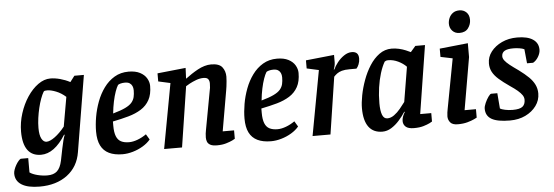

<svg xmlns="http://www.w3.org/2000/svg" viewBox="-80 -889 3543 1228"><g transform="rotate(-5 1691.5 -274.5)"><path d="M130 170Q54 170 14 145Q-26 120 -26 73Q-26 62 -21 47.5Q-16 33 -8 19Q0 5 9 -5.5Q18 -16 24 -18H72V74Q90 87 122 95Q154 103 185 103Q225 103 247 83Q269 63 279 17Q288 -28 294.5 -60Q301 -92 306.5 -113Q312 -134 317 -145L314 -148Q278 -90 238.5 -61Q199 -32 156 -32Q99 -32 70 -72Q41 -112 41 -190Q41 -249 59.5 -307Q78 -365 109 -411.5Q140 -458 178.5 -485.5Q217 -513 257 -513Q286 -513 319.5 -504Q353 -495 383 -479L412 -517H473L392 -28Q377 65 307 117.5Q237 170 130 170ZM198 -112Q220 -112 252 -135.5Q284 -159 316 -199L349 -387Q320 -413 287 -426Q254 -439 231 -439Q220 -439 215.5 -438Q211 -437 207 -432Q197 -415 187.5 -389Q178 -363 170.5 -331.5Q163 -300 158.5 -267.5Q154 -235 154 -204Q154 -158 166.5 -135Q179 -112 198 -112Z M676 10Q624 10 589 -7Q554 -24 536.5 -59Q519 -94 519 -149Q519 -193 527.5 -242.5Q536 -292 554 -340Q572 -388 600.5 -427Q629 -466 668.5 -489.5Q708 -513 759 -513Q803 -513 832 -498Q861 -483 875 -459Q889 -435 889 -410Q889 -356 869.5 -320.5Q850 -285 815 -263Q780 -241 733.5 -228Q687 -215 632 -204V-176Q632 -134 642 -109Q652 -84 672.5 -73.5Q693 -63 724 -63Q749 -63 778.5 -74Q808 -85 835 -104L856 -69Q837 -46 807 -28Q777 -10 742.5 0Q708 10 676 10ZM638 -255Q688 -269 717 -283Q746 -297 759.5 -313Q773 -329 777.5 -348Q782 -367 782 -391Q782 -407 776.5 -419Q771 -431 760 -438Q749 -445 730 -445Q714 -445 701.5 -441.5Q689 -438 685 -434Q676 -420 666.5 -393Q657 -366 649.5 -330.5Q642 -295 638 -255Z M1283 6Q1254 6 1239.5 -2Q1225 -10 1220 -22.5Q1215 -35 1215 -50Q1215 -63 1216.5 -75.5Q1218 -88 1220 -97L1265 -341Q1268 -352 1269.5 -365Q1271 -378 1271 -393Q1271 -410 1263 -420.5Q1255 -431 1233 -431Q1210 -431 1186 -422Q1162 -413 1143.5 -403Q1125 -393 1118 -388L1058 0H943L1020 -417L943 -434V-486L1125 -505L1122 -437H1124Q1141 -450 1161.5 -463.5Q1182 -477 1203 -488.5Q1224 -500 1246 -506.5Q1268 -513 1289 -513Q1341 -513 1360.5 -487.5Q1380 -462 1380 -427Q1380 -415 1378.5 -398Q1377 -381 1375 -365Q1373 -349 1371 -339L1326 -80H1399V-26Q1397 -24 1381.5 -16.5Q1366 -9 1341 -1.5Q1316 6 1283 6Z M1629 10Q1577 10 1542 -7Q1507 -24 1489.5 -59Q1472 -94 1472 -149Q1472 -193 1480.5 -242.5Q1489 -292 1507 -340Q1525 -388 1553.5 -427Q1582 -466 1621.5 -489.5Q1661 -513 1712 -513Q1756 -513 1785 -498Q1814 -483 1828 -459Q1842 -435 1842 -410Q1842 -356 1822.5 -320.5Q1803 -285 1768 -263Q1733 -241 1686.5 -228Q1640 -215 1585 -204V-176Q1585 -134 1595 -109Q1605 -84 1625.5 -73.5Q1646 -63 1677 -63Q1702 -63 1731.5 -74Q1761 -85 1788 -104L1809 -69Q1790 -46 1760 -28Q1730 -10 1695.5 0Q1661 10 1629 10ZM1591 -255Q1641 -269 1670 -283Q1699 -297 1712.5 -313Q1726 -329 1730.5 -348Q1735 -367 1735 -391Q1735 -407 1729.5 -419Q1724 -431 1713 -438Q1702 -445 1683 -445Q1667 -445 1654.5 -441.5Q1642 -438 1638 -434Q1629 -420 1619.5 -393Q1610 -366 1602.5 -330.5Q1595 -295 1591 -255Z M1896 0 1973 -417 1896 -434V-486L2078 -505V-457Q2078 -447 2075 -434Q2072 -421 2068 -412H2072Q2081 -433 2099.5 -456.5Q2118 -480 2142.5 -496.5Q2167 -513 2192 -513Q2214 -513 2225 -502Q2236 -491 2236 -468Q2236 -449 2229 -431.5Q2222 -414 2213 -405H2169Q2138 -405 2119 -399.5Q2100 -394 2088 -385Q2076 -376 2067 -366L2011 0Z M2344 11Q2286 11 2256 -29.5Q2226 -70 2226 -150Q2226 -185 2235 -232Q2244 -279 2262 -328.5Q2280 -378 2306.5 -419.5Q2333 -461 2368.5 -487Q2404 -513 2448 -513Q2472 -513 2495.5 -507.5Q2519 -502 2538 -494Q2557 -486 2569 -480L2601 -517H2663L2594 -80H2665V-26Q2663 -24 2648 -16.5Q2633 -9 2608 -1.5Q2583 6 2547 6Q2510 6 2494 -8.5Q2478 -23 2478 -45Q2478 -59 2483 -73Q2488 -87 2497 -102L2494 -104Q2476 -76 2452.5 -49.5Q2429 -23 2401.5 -6Q2374 11 2344 11ZM2383 -71Q2405 -71 2426.5 -86.5Q2448 -102 2466.5 -124.5Q2485 -147 2499 -166L2536 -389Q2515 -411 2483.5 -426Q2452 -441 2421 -441Q2411 -441 2406 -439Q2401 -437 2397 -434Q2380 -405 2367 -363Q2354 -321 2347 -272.5Q2340 -224 2340 -171Q2340 -124 2350 -97.5Q2360 -71 2383 -71Z M2828 6Q2794 6 2780 -11Q2766 -28 2766 -50Q2766 -61 2768 -75Q2770 -89 2772 -98L2832 -417L2755 -433V-486L2937 -505V-416L2879 -80H2952V-26Q2949 -24 2933 -16.5Q2917 -9 2890.5 -1.5Q2864 6 2828 6ZM2890 -575Q2862 -575 2844.5 -593.5Q2827 -612 2827 -639Q2827 -658 2835 -676.5Q2843 -695 2859.5 -707Q2876 -719 2901 -719Q2928 -719 2946 -701.5Q2964 -684 2964 -653Q2964 -624 2946 -599.5Q2928 -575 2890 -575Z M3163 11Q3083 11 3045.5 -10.5Q3008 -32 3008 -78Q3008 -93 3017.5 -114.5Q3027 -136 3039 -153Q3051 -170 3058 -170H3097L3105 -71Q3114 -65 3137 -60Q3160 -55 3186 -55Q3232 -55 3249.5 -69.5Q3267 -84 3267 -113Q3267 -129 3257.5 -143Q3248 -157 3229.5 -173Q3211 -189 3181 -209Q3139 -238 3112.5 -261.5Q3086 -285 3073 -309.5Q3060 -334 3060 -364Q3060 -406 3086 -439.5Q3112 -473 3155.5 -493.5Q3199 -514 3254 -514Q3320 -514 3355 -490.5Q3390 -467 3390 -424Q3390 -402 3376 -378.5Q3362 -355 3342 -344H3303L3294 -435Q3282 -441 3262 -444Q3242 -447 3224 -447Q3185 -447 3167 -436Q3149 -425 3149 -402Q3149 -389 3159.5 -375Q3170 -361 3191.5 -344Q3213 -327 3246 -304Q3284 -276 3308.5 -252Q3333 -228 3345.5 -202Q3358 -176 3358 -146Q3358 -102 3332 -66.5Q3306 -31 3262.5 -10Q3219 11 3163 11Z"/></g></svg>

Font: Faustina Light SemiBold
Style: Italic
Weight: 600
Italic angle: -8°
Version: Version 1.200